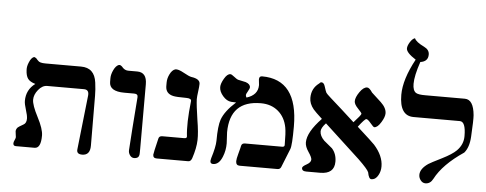

<svg xmlns="http://www.w3.org/2000/svg" viewBox="-57 -1087 3190 1259"><g transform="rotate(5 1537.5 -457.5)"><path d="M524.4 -372.1Q528.3 -411.6 492.7 -411.1H251.5Q219.7 -411.1 193.6 -378.9Q167.5 -346.7 167.5 -313.5Q167.5 -277.8 206.8 -202.4Q246.1 -127 246.1 -84Q246.1 0 204.6 0H81.1Q63.5 0 63.5 -17.6Q63.5 -25.4 69.8 -38.8Q76.2 -52.2 76.2 -58.6Q76.2 -64.9 73.7 -77.6Q71.3 -90.3 71.3 -96.7Q71.3 -110.8 82.5 -123Q87.4 -127.9 119.1 -146Q138.2 -156.2 138.2 -185.5Q138.2 -206.1 126.2 -243.4Q114.3 -280.8 114.3 -300.8Q114.3 -374.5 172.9 -417.5Q137.2 -427.7 123.3 -446.8Q109.4 -465.8 107.9 -503.9Q106.4 -527.8 118.2 -554.7Q130.9 -586.4 149.9 -592.8Q164.1 -588.9 171.4 -577.6L177.7 -571.3Q188 -557.1 227.1 -557.1H461.9Q550.8 -557.1 563.5 -460.9Q569.8 -414.1 569.8 -374.5L571.3 -45.9Q571.3 17.6 519 17.6Q481 17.6 484.9 -14.2Z M848.1 -389.6Q849.6 -411.1 823.7 -411.1H759.3Q660.2 -411.1 660.2 -473.6V-499Q660.2 -522.9 674.1 -552.2Q688 -581.5 707 -588.9Q719.7 -593.8 737.8 -571.3Q752.9 -557.1 772.9 -557.1H831.5Q895 -557.1 895 -478.5V-55.7Q895 -16.1 893.6 -12.7Q888.7 10.3 860.8 10.3Q843.3 10.3 832.3 -5.6Q821.3 -21.5 822.8 -39.6Q829.1 -144.5 848.1 -389.6Z M1007.8 0Q983.9 0 983.9 -22.9Q983.9 -31.7 1007.8 -130.9Q1011.7 -148.4 1032.2 -148.4H1176.8Q1194.3 -148.4 1193.4 -161.1Q1183.1 -246.1 1199.7 -393.6Q1202.1 -412.6 1166.5 -412.6Q1101.6 -412.6 1080.6 -417.5Q1031.2 -428.7 1029.8 -476.1V-501.5Q1029.8 -528.3 1042.5 -554.7Q1057.6 -586.4 1079.1 -592.8Q1098.1 -596.7 1135.5 -575.7Q1172.9 -554.7 1188.5 -552.2Q1245.6 -544.4 1245.6 -511.7Q1245.6 -495.1 1241 -461.4Q1236.3 -427.7 1236.3 -410.2Q1237.8 -369.6 1252 -276.9Q1266.1 -191.9 1264.6 -143.6Q1263.2 -90.3 1240.2 -21.5Q1232.4 0 1216.3 0Z M1803.7 0H1553.7Q1529.8 0 1529.3 -27.8Q1529.3 -43 1538.6 -76.2Q1552.7 -128.4 1552.2 -130.9Q1556.2 -148.4 1576.7 -148.4H1821.3Q1837.9 -148.4 1836.9 -162.6Q1836.9 -241.2 1830.6 -275.4Q1817.9 -342.8 1772 -381.6Q1726.1 -420.4 1657.7 -420.4Q1454.6 -420.4 1453.1 -211.9Q1453.1 -199.2 1455.1 -175Q1457 -150.9 1457 -138.2Q1457 -91.3 1440.4 -50.8Q1418.9 3.9 1379.9 3.9Q1353 3.9 1364.3 -33.2Q1388.2 -109.4 1388.7 -149.9Q1388.7 -247.6 1403.8 -290.5Q1424.3 -347.7 1495.1 -411.1Q1476.1 -411.1 1462.4 -412.6Q1433.1 -415 1407.7 -444.3Q1382.3 -473.6 1382.3 -502.9Q1382.3 -525.9 1401.9 -559.3Q1421.4 -592.8 1441.9 -592.8Q1449.7 -592.8 1468 -578.1Q1486.3 -563.5 1494.1 -561Q1519.5 -556.2 1545.9 -549.8Q1576.2 -539.6 1576.7 -518.1Q1576.7 -509.3 1565.7 -490.7Q1554.7 -472.2 1554.7 -465.8Q1554.7 -458 1560.1 -449.2Q1634.8 -472.2 1634.8 -538.1Q1634.8 -544.4 1632.8 -556.6Q1630.9 -568.8 1630.9 -575.2Q1630.9 -596.7 1649.9 -596.7Q1886.2 -596.7 1886.2 -287.1Q1886.2 -164.1 1876 -138.2L1826.7 -15.1Q1820.3 0 1803.7 0Z M2327.6 -110.4Q2285.6 -149.9 2094.2 -326.2Q2064 -294.4 2063.5 -271.5Q2063.5 -241.2 2092.8 -211.9Q2120.6 -189 2147.5 -166.5Q2177.7 -132.3 2177.7 -81.1Q2177.7 0 2084 0H1992.7Q1963.4 0 1963.4 -21.5Q1963.4 -31.7 1991.2 -46.9Q2019 -62 2019 -81.1Q2019 -96.2 1996.3 -129.4Q1973.6 -162.6 1973.6 -190.4Q1973.6 -257.8 2064.9 -353Q2019 -395 2006.3 -410.2Q1977.1 -445.8 1977.5 -483.9Q1977.5 -545.9 2025.4 -581.5L2026.9 -582.5Q2033.2 -591.3 2041 -591.8Q2057.6 -591.8 2064.9 -566.4Q2075.2 -533.2 2079.6 -526.1Q2084 -519 2110.8 -495.1Q2184.6 -430.2 2272.9 -349.1Q2319.8 -399.9 2320.3 -408.7Q2320.3 -415 2294.9 -441.2Q2269.5 -467.3 2269.5 -487.3Q2269.5 -512.7 2294.2 -548.3Q2318.8 -584 2342.8 -584Q2357.9 -584 2377.4 -553.7L2439.5 -496.6Q2477.5 -460.9 2477.5 -425.3Q2477.5 -401.4 2456.1 -366.7Q2433.1 -328.6 2411.6 -328.6Q2405.3 -328.6 2385.5 -352.8Q2365.7 -377 2355.5 -377Q2345.2 -377 2303.7 -322.3Q2407.7 -228.5 2420.4 -214.4Q2481.4 -146 2481.4 -76.2Q2481.4 -44.4 2467.3 -19Q2450.7 12.7 2421.9 12.7Q2405.3 12.7 2397.5 -30.3Q2389.6 -50.8 2327.6 -110.4Z M2691.9 -882.3Q2726.1 -865.7 2726.1 -834Q2726.1 -788.1 2675.3 -780.8Q2643.6 -688 2643.6 -634.8Q2643.6 -590.3 2665 -576.2Q2681.6 -565.9 2728.5 -566.4H2987.3Q3044.4 -566.4 3053.7 -463.4Q3056.2 -434.1 3049.8 -322.3Q3045.9 -251 3014.2 -214.4Q2878.4 -123 2827.6 -25.4Q2810.1 8.8 2777.8 8.8Q2758.8 8.8 2746.1 -7.6Q2733.4 -23.9 2733.4 -43Q2733.4 -83.5 2785.6 -119.1Q2798.3 -127.9 2873 -165Q2936.5 -196.8 2964.8 -224.6Q3006.8 -266.6 3006.3 -322.3Q3006.3 -417.5 2967.3 -417.5H2662.6Q2569.8 -417.5 2569.8 -556.2Q2569.8 -657.7 2643.6 -793.5Q2580.1 -834 2580.1 -861.8Q2580.1 -879.4 2595.2 -903.8Q2610.4 -928.2 2627 -933.1Q2636.2 -909.2 2691.9 -882.3Z"/></g></svg>

Font: Accordance
Style: Bold
Weight: 700
Version: Version 1.2 (build January 31, 2020) Miklal Software Solutio